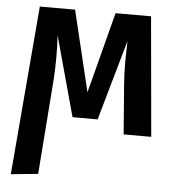

<svg xmlns="http://www.w3.org/2000/svg" viewBox="-53 -578 777 846"><g transform="rotate(5 335.5 -155.5)"><path d="M628 0H506L489 -217Q485 -265 485 -321Q485 -345 487 -411L386 -56H275L178 -410Q181 -361 181 -312Q181 -265 178 -217L146 206L26 218L89 -529H245L331 -171L424 -529H581Z"/></g></svg>

Font: Fira Sans Medium
Style: Regular
Weight: 500
Designer: bBox Type GmbH & Carrois Corporate GbR & Edenspiekermann AG
Foundry: bBox Type GmbH & Carrois Corporate GbR & Edenspiekermann AG
Version: Version 4.301